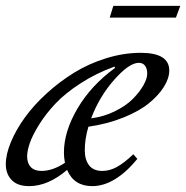

<svg xmlns="http://www.w3.org/2000/svg" viewBox="-23 -616 628 647"><path d="M346.7 -556.6 358.9 -596.2H584.5L569.8 -556.6ZM75.2 11.2Q36.1 11.2 16.4 -9.3Q-3.4 -29.8 -3.4 -62.5Q-3.4 -96.2 13.9 -137.7Q31.2 -179.2 61.3 -220.7Q91.3 -262.2 134.5 -301.5Q177.7 -340.8 226.8 -371.1Q275.9 -401.4 334.7 -419.7Q393.6 -438 451.2 -438Q547.4 -438 547.4 -378.4Q547.4 -352.5 529.5 -323.7Q511.7 -294.9 478.8 -268.1Q445.8 -241.2 392.3 -219.7Q338.9 -198.2 274.9 -189Q262.7 -147.9 262.7 -109.9Q262.7 -77.6 277.3 -58.8Q292 -40 321.8 -40Q346.2 -40 370.6 -53.2Q395 -66.4 426.3 -96.2L439.9 -80.6Q364.3 11.2 287.6 11.2Q226.1 11.2 203.1 -43.5Q139.2 11.2 75.2 11.2ZM444.8 -404.3Q412.6 -404.3 362.3 -347.7Q312 -291 284.2 -217.3Q327.1 -222.7 364.5 -241.2Q401.9 -259.8 424.6 -282.7Q447.3 -305.7 460.2 -328.4Q473.1 -351.1 473.1 -367.7Q473.1 -384.8 465.8 -394.5Q458.5 -404.3 444.8 -404.3ZM68.4 -88.9Q68.4 -66.4 80.6 -53.2Q92.8 -40 116.7 -40Q154.8 -40 195.8 -67.4Q192.4 -85.9 192.4 -102.1Q192.4 -172.4 238 -250.2Q283.7 -328.1 364.7 -387.2L362.8 -391.6Q300.8 -369.1 248.8 -335.4Q196.8 -301.8 164.3 -267.3Q131.8 -232.9 109.4 -197Q86.9 -161.1 77.6 -134.3Q68.4 -107.4 68.4 -88.9Z"/></svg>

Font: Elstob 14pt
Style: Italic
Weight: 400
Italic angle: -20°
Designer: Peter S. Baker
Version: Version 1.015